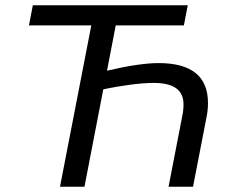

<svg xmlns="http://www.w3.org/2000/svg" viewBox="-20 -708 884 728"><path d="M300.3 0H207.5L326.2 -611.8H89.8L104.5 -688H691.9L677.2 -611.8H418.9L385.7 -439.9Q508.3 -468.8 581.5 -468.8Q768.6 -468.8 768.6 -317.4Q768.6 -291 763.2 -264.2L711.9 0H619.1L670.9 -267.1Q675.8 -289.1 675.8 -312.5Q675.8 -393.6 563.5 -393.6Q523.4 -393.6 469.2 -386.2Q415 -378.9 371.6 -369.1Z"/></svg>

Font: Liberation Sans
Style: Italic
Weight: 400
Italic angle: -12°
Designer: Steve Matteson
Foundry: Ascender Corporation
Version: Version 2.1.5